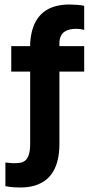

<svg xmlns="http://www.w3.org/2000/svg" viewBox="-20 -710 400 853"><path d="M70 123Q60 123 41.5 122Q23 121 4 117V12Q24 14 30.5 14.5Q37 15 40 15Q54 15 67 13.5Q80 12 90.5 4.5Q101 -3 107.5 -21Q114 -39 114 -71V-392H30V-505H114V-517Q116 -551 124 -578.5Q132 -606 146.5 -627Q161 -648 181.5 -662Q202 -676 229 -683Q256 -690 289 -690Q301 -690 322.5 -688.5Q344 -687 354 -684V-577Q344 -580 334 -581Q324 -582 318 -582Q305 -582 292 -579.5Q279 -577 268 -570Q257 -563 250.5 -550Q244 -537 244 -517V-505H354V-392H244V-71Q244 -33 237 -2Q230 29 216 52.5Q202 76 181 91.5Q160 107 132.5 115Q105 123 70 123Z"/></svg>

Font: Maven Pro Black
Style: Regular
Weight: 900
Designer: Joe Prince
Foundry: Joe Prince
Version: Version 2.103